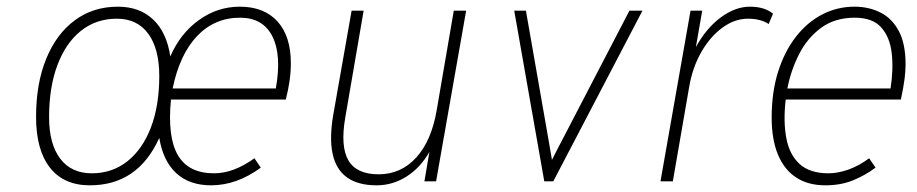

<svg xmlns="http://www.w3.org/2000/svg" viewBox="-20 -543 2745 575"><path d="M249 12Q171 12 129.5 -41Q88 -94 88 -193Q88 -293 118.5 -367.2Q149 -441.5 204 -482.2Q259 -523 333 -523Q398.5 -523 439 -484.2Q479.5 -445.5 490 -374Q520 -443 575.8 -483Q631.5 -523 698 -523Q771 -523 811 -478.8Q851 -434.5 851 -354Q851 -327 847.2 -301Q843.5 -275 836 -245H492Q481 -132.5 512.8 -78.2Q544.5 -24 621 -24Q650.5 -24 680.5 -35.2Q710.5 -46.5 742 -69L761 -41Q689 12 612 12Q547.5 12 508 -24.2Q468.5 -60.5 457 -130Q393 12 249 12ZM255 -24Q316 -24 361.5 -60Q407 -96 432 -161.5Q457 -227 457 -315Q457 -397 424 -442Q391 -487 330 -487Q268 -487 222.5 -450.8Q177 -414.5 152 -348.2Q127 -282 127 -192Q127 -112 160.2 -68Q193.5 -24 255 -24ZM497 -278H806Q824 -378 795.8 -434Q767.5 -490 699 -490Q622.5 -490 570.2 -435Q518 -380 497 -278Z M1108 12Q1052.5 12 1019.5 -11.5Q986.5 -35 976.2 -82Q966 -129 978 -199L1033 -511H1069L1014 -191Q999 -104 1023.5 -62.5Q1048 -21 1114 -21Q1181 -21 1226.8 -71.5Q1272.5 -122 1288 -214L1339 -511H1376L1286 0H1251L1266 -88Q1238.5 -40 1197 -14Q1155.5 12 1108 12Z M1610 0 1520 -511H1555L1621 -134Q1624 -117 1627 -99.5Q1630 -82 1633 -64Q1642 -82 1651 -99.5Q1660 -117 1669 -134L1865 -511H1904L1637 0Z M1958 0 2048 -511H2083L2064 -402Q2095 -458.5 2138.5 -490.8Q2182 -523 2226 -523Q2269.5 -523 2295 -502L2282 -471Q2271.5 -478.5 2255.2 -482.8Q2239 -487 2220 -487Q2180 -487 2143.5 -460.2Q2107 -433.5 2080.5 -387.5Q2054 -341.5 2044 -283L1995 0Z M2452 12Q2399.5 12 2363.8 -11.8Q2328 -35.5 2309.5 -80.8Q2291 -126 2291 -191Q2291 -267 2310.2 -328Q2329.5 -389 2363.5 -432.8Q2397.5 -476.5 2442.5 -499.8Q2487.5 -523 2539 -523Q2582 -523 2616.8 -505.5Q2651.5 -488 2671.8 -450Q2692 -412 2692 -350Q2692 -330 2688.8 -305.2Q2685.5 -280.5 2678 -245H2333Q2325.5 -179.5 2334.8 -129.8Q2344 -80 2374.5 -52Q2405 -24 2461 -24Q2489.5 -24 2521 -35.2Q2552.5 -46.5 2583 -69L2602 -41Q2571.5 -18 2534.8 -3Q2498 12 2452 12ZM2338 -278H2647Q2656 -335.5 2650.5 -383.8Q2645 -432 2619 -461Q2593 -490 2540 -490Q2480.5 -490 2439.2 -459.8Q2398 -429.5 2373.2 -381Q2348.5 -332.5 2338 -278Z"/></svg>

Font: Overpass Thin
Style: Italic
Weight: 250
Italic angle: -10°
Designer: Delve Withrington, Dave Bailey, Thomas Jockin
Foundry: Delve Fonts LLC
Version: Version 4.000